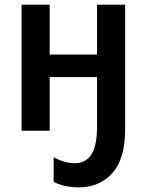

<svg xmlns="http://www.w3.org/2000/svg" viewBox="-20 -563 628 827"><path d="M519 -5Q519 121 464 182.5Q409 244 320 244Q256 244 211 220V114Q232 126 255.5 133Q279 140 303 140Q348 140 372.5 104Q397 68 398 -12V-231H194V0H73V-543H194V-328H398V-543H519Z"/></svg>

Font: Noto Sans SemiCondensed SemiBold
Style: Regular
Weight: 600
Width: 4
Designer: Monotype Design Team
Foundry: Monotype Imaging Inc.
Version: Version 2.013; ttfautohint (v1.8.4.7-5d5b)